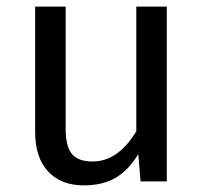

<svg xmlns="http://www.w3.org/2000/svg" viewBox="-20 -547 615 579"><path d="M483 0H404L397 -82Q367 -33 328 -10.5Q289 12 233 12Q164 12 125 -30Q86 -72 86 -149V-527H178V-159Q178 -105 197 -82.5Q216 -60 259 -60Q336 -60 391 -151V-527H483Z"/></svg>

Font: Statis Sans
Style: Regular
Weight: 400
Designer: bBox Type GmbH
Foundry: bBox Type GmbH
Version: Version 1.000